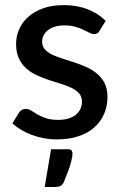

<svg xmlns="http://www.w3.org/2000/svg" viewBox="-20 -538 476 752"><path d="M370 -417.5 394 -456.5C375 -475.5 351.5 -490.5 323.5 -501.5C295.5 -512.5 264.3 -518 230 -518C199.7 -518 172.9 -513.9 149.8 -505.8C126.6 -497.6 107.1 -486.5 91.2 -472.5C75.4 -458.5 63.4 -442.3 55.2 -424C47.1 -405.7 43 -386.3 43 -366C43 -343.7 46.7 -324.7 54 -309.2C61.3 -293.7 71.1 -280.6 83.2 -269.7C95.4 -258.9 109.2 -250 124.8 -243C140.2 -236 156 -229.8 172 -224.5C188 -219.2 203.8 -214.2 219.2 -209.5C234.8 -204.8 248.6 -199.5 260.8 -193.5C272.9 -187.5 282.7 -180.3 290 -172C297.3 -163.7 301 -153 301 -140C301 -130.3 299.2 -121.2 295.5 -112.7C291.8 -104.2 286.2 -96.7 278.5 -90C270.8 -83.3 261.2 -78.1 249.5 -74.2C237.8 -70.4 224 -68.5 208 -68.5C188.7 -68.5 172.5 -70.7 159.5 -75.2C146.5 -79.7 135.4 -84.7 126.3 -90C117.1 -95.3 109.1 -100.2 102.3 -104.7C95.4 -109.2 88.5 -111.5 81.5 -111.5C74.8 -111.5 69.3 -110.1 64.8 -107.2C60.3 -104.4 56.5 -100.5 53.5 -95.5L28.5 -54.5C38.5 -45.5 49.9 -37.2 62.8 -29.5C75.6 -21.8 89.4 -15.2 104.3 -9.7C119.1 -4.2 134.8 0.1 151.3 3.3C167.8 6.4 184.8 8 202.5 8C234.5 8 262.9 3.8 287.8 -4.5C312.6 -12.8 333.3 -24.5 350 -39.5C366.7 -54.5 379.3 -72.2 388 -92.5C396.7 -112.8 401 -135 401 -159C401 -179.7 397.3 -197.2 390 -211.7C382.7 -226.2 373 -238.6 361 -248.7C349 -258.9 335.3 -267.5 320 -274.5C304.7 -281.5 289 -287.7 273 -293C257 -298.3 241.3 -303.3 226 -308C210.7 -312.7 197 -317.9 185 -323.7C173 -329.6 163.3 -336.5 156 -344.5C148.7 -352.5 145 -362.5 145 -374.5C145 -383.5 147 -391.9 151 -399.7C155 -407.6 160.8 -414.4 168.3 -420.2C175.8 -426.1 184.9 -430.6 195.8 -433.8C206.6 -436.9 218.7 -438.5 232 -438.5C248.3 -438.5 262.6 -436.8 274.8 -433.2C286.9 -429.8 297.5 -425.8 306.5 -421.5C315.5 -417.2 323.3 -413.2 330 -409.8C336.7 -406.2 342.8 -404.5 348.5 -404.5C353.5 -404.5 357.7 -405.5 361 -407.5C364.3 -409.5 367.3 -412.8 370 -417.5ZM245 46.5H180L155 194.5H193C202.7 194.5 210.4 193.2 216.3 190.5C222.1 187.8 226.8 182.3 230.5 174C237.5 157 243.3 142.2 247.8 129.8C252.3 117.2 255.7 106.7 258 98C260.3 89.3 261.9 82.2 262.8 76.8C263.6 71.2 264 67 264 64C264 60 263 56.1 261 52.2C259 48.4 253.7 46.5 245 46.5Z"/></svg>

Font: Lato Semibold
Style: Regular
Weight: 600
Designer: Lukasz Dziedzic
Foundry: tyPoland Lukasz Dziedzic
Version: Version 2.006; 2014-01-15